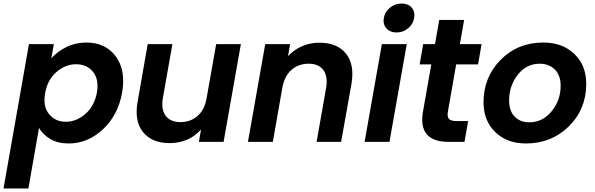

<svg xmlns="http://www.w3.org/2000/svg" viewBox="-49 -804 3373 1088"><path d="M242 -474Q276 -512 327.5 -537.5Q379 -563 440 -563Q549 -563 607 -484.5Q665 -406 643 -279Q620 -151 534 -71Q448 9 340 9Q279 9 236.5 -16Q194 -41 172 -79L112 264H-29L115 -554H256ZM500 -279Q513 -354 478 -397Q443 -440 382 -440Q322 -440 271 -396Q220 -352 207 -277Q193 -202 228.5 -158Q264 -114 324 -114Q384 -114 435 -158.5Q486 -203 500 -279Z M1316 -554 1218 0H1078L1090 -70Q1021 7 912 7Q812 7 761.5 -55.5Q711 -118 731 -229L788 -554H928L874 -249Q863 -183 890 -147.5Q917 -112 974 -112Q1031 -112 1071 -147.5Q1111 -183 1122 -249L1176 -554Z M1745 0 1799 -306Q1810 -372 1783 -407.5Q1756 -443 1700 -443Q1644 -443 1604.5 -409.5Q1565 -376 1552 -313L1497 0H1356L1454 -554H1595L1583 -486Q1656 -562 1762 -562Q1862 -562 1912 -499.5Q1962 -437 1942 -325L1884 0Z M2017 0 2115 -554H2256L2158 0ZM2263.5 -643.5Q2235 -620 2198 -620Q2161 -620 2140.5 -643.5Q2120 -667 2126 -702Q2132 -737 2161 -760.5Q2190 -784 2227 -784Q2264 -784 2284 -760.5Q2304 -737 2298 -702Q2292 -667 2263.5 -643.5Z M2348 -172 2395 -439H2329L2349 -554H2416L2440 -691H2581L2557 -554H2680L2660 -439H2536L2489 -171Q2484 -143 2495 -130.5Q2506 -118 2538 -118H2604L2583 0H2494Q2318 0 2348 -172Z M3273 -329Q3273 -185 3174.5 -88Q3076 9 2931 9Q2824 9 2757.5 -55.5Q2691 -120 2691 -224Q2691 -367 2788 -465Q2885 -563 3030 -563Q3138 -563 3205.5 -498.5Q3273 -434 3273 -329ZM2836 -234Q2836 -175 2867.5 -143Q2899 -111 2950 -111Q3026 -111 3077 -173.5Q3128 -236 3128 -318Q3128 -378 3094.5 -410.5Q3061 -443 3010 -443Q2934 -443 2885 -380.5Q2836 -318 2836 -234Z"/></svg>

Font: Poppins SemiBold
Style: Italic
Weight: 600
Italic angle: -10°
Designer: Ninad Kale (Devanagari), Jonny Pinhorn (Latin)
Foundry: Indian Type Foundry
Version: Version 3.200;PS 1.000;hotconv 16.6.54;makeotf.lib2.5.65590